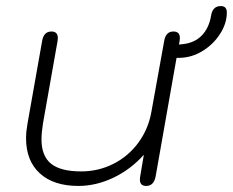

<svg xmlns="http://www.w3.org/2000/svg" viewBox="-20 -604 769 634"><path d="M729 -563Q729 -527 707 -492.5Q685 -458 649.5 -436Q614 -414 574 -413H563L494 -22Q488 10 463 10Q442 10 442 -11Q442 -18 443 -22L455 -93Q411 -44 354 -17Q297 10 239 10Q157 10 111.5 -31.5Q66 -73 66 -148Q66 -169 71 -197L119 -468Q124 -500 150 -500Q171 -500 171 -478L170 -468L122 -197Q117 -165 117 -144Q117 -89 148.5 -63.5Q180 -38 248 -38Q305 -38 354.5 -63Q404 -88 437 -133Q470 -178 480 -235L522 -468Q527 -500 553 -500Q574 -500 574 -478L573 -468L571 -457L582 -458Q622 -462 646 -486.5Q670 -511 677 -552Q682 -584 709 -584Q729 -584 729 -563Z"/></svg>

Font: Kodchasan ExtraLight
Style: Italic
Weight: 275
Italic angle: -10°
Version: Version 1.000; ttfautohint (v1.6)